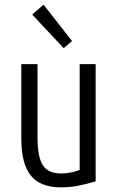

<svg xmlns="http://www.w3.org/2000/svg" viewBox="-20 -799 510 829"><path d="M243 10Q154 10 113 -41Q72 -92 72 -200V-522H142V-206Q142 -121 165 -85.5Q188 -50 245 -50Q263 -50 284 -54Q305 -58 324 -65V-522H393V-16Q357 -5 320 2.5Q283 10 243 10ZM255 -591 119 -736 168 -779 291 -622Z"/></svg>

Font: Ubuntu Sans Condensed
Style: Regular
Weight: 400
Width: 3
Designer: Dalton Maag Ltd
Foundry: Dalton Maag Ltd
Version: Version 1.006; ttfautohint (v1.8.4.7-5d5b)